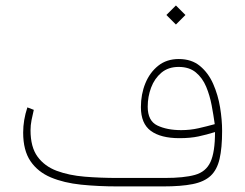

<svg xmlns="http://www.w3.org/2000/svg" viewBox="-20 -668 877 688"><path d="M610.4 -648.4 644.5 -614.3 610.4 -580.1 576.2 -614.3ZM750.5 -194.8Q720.7 -185.5 691.4 -179.2Q662.1 -172.9 623 -172.9Q556.2 -172.9 520.5 -199Q484.9 -225.1 484.9 -284.2Q484.9 -330.1 500.7 -369.1Q516.6 -408.2 546.9 -432.4Q577.1 -456.5 620.6 -456.5Q666.5 -456.5 696.5 -431.6Q726.6 -406.7 743.9 -367.4Q761.2 -328.1 768.6 -283.4Q775.9 -238.8 775.9 -198.7Q775.9 -137.7 766.8 -98.6Q757.8 -59.6 734.9 -38.1Q711.9 -16.6 670.4 -8.3Q628.9 0 564.5 0H402.3Q332 0 270.5 -6.3Q209 -12.7 162.4 -32.2Q115.7 -51.8 89.4 -90.3Q63 -128.9 63 -192.9Q63 -237.8 78.1 -283.2L101.1 -274.4Q96.7 -255.9 93 -237.5Q89.4 -219.2 89.4 -201.2Q89.4 -141.1 114.5 -106.7Q139.6 -72.3 183.3 -55.9Q227.1 -39.6 283.4 -34.9Q339.8 -30.3 402.3 -30.3H570.3Q639.2 -30.3 678.5 -41.3Q717.8 -52.2 734.1 -87.4Q750.5 -122.6 750.5 -194.8ZM629.4 -201.7Q661.6 -201.7 691.4 -208.5Q721.2 -215.3 749.5 -223.1Q745.1 -254.9 738.5 -290.3Q731.9 -325.7 718.8 -357.2Q705.6 -388.7 681.9 -408.4Q658.2 -428.2 620.1 -428.2Q583 -428.2 558.3 -407.5Q533.7 -386.7 521.5 -354.2Q509.3 -321.8 509.3 -285.6Q509.3 -234.9 543.9 -218.3Q578.6 -201.7 629.4 -201.7Z"/></svg>

Font: Vazirmatn FD NL Thin
Style: Regular
Weight: 100
Designer: Saber Rastikerdar
Foundry: Saber Rastikerdar
Version: Version 33.003